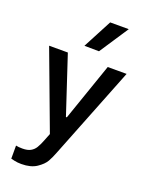

<svg xmlns="http://www.w3.org/2000/svg" viewBox="-182 -880 906 1185"><g transform="rotate(20 271.0 -287.5)"><path d="M147 -528 272 -150H278L409 -528H533L295 74Q281 111 265.5 138.5Q250 166 212 191.5Q174 217 112 217Q86 217 66.5 212.5Q47 208 43 207V121Q59 125 86 125Q119 125 139 114Q159 103 171 83.5Q183 64 196 31L215 -17L24 -528ZM229 -602 329 -792H451L325 -601Z"/></g></svg>

Font: Lopes Sans SemiBold
Style: Regular
Weight: 600
Designer: Gabriel Lam, Diego Maldonado
Foundry: TypeRant, Foresti Design
Version: Version 4.000